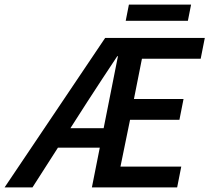

<svg xmlns="http://www.w3.org/2000/svg" viewBox="-54 -820 916 840"><path d="M-34 0 406 -654H842L824 -563H567L532 -387H749L731 -296H515L473 -91H739L721 0H348L462 -574H459Q425 -523 392.5 -473.5Q360 -424 327 -373L88 0ZM144 -174 162 -259H458L440 -174ZM496 -729 510 -800H782L768 -729Z"/></svg>

Font: Source Sans 3 SemiBold
Style: Italic
Weight: 600
Italic angle: -11°
Designer: Paul D. Hunt
Foundry: Adobe
Version: Version 3.046;hotconv 1.0.118;makeotfexe 2.5.65603